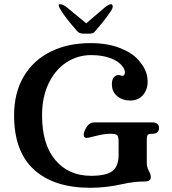

<svg xmlns="http://www.w3.org/2000/svg" viewBox="-20 -883 819 913"><path d="M47 -334Q47 -442 93 -519.5Q139 -597 221 -637.5Q303 -678 410 -678Q491 -678 549.5 -655Q608 -632 637 -599Q661 -572 671.5 -547.5Q682 -523 682 -494Q682 -456 659.5 -430.5Q637 -405 599 -405Q562 -405 537 -426Q512 -447 512 -482Q512 -502 519.5 -513Q527 -524 540 -526H543Q551 -526 558 -523L562 -522Q567 -522 570.5 -527Q574 -532 574 -539Q574 -553 562 -568Q544 -592 505 -606.5Q466 -621 413 -621Q350 -621 297 -587Q244 -553 212 -488Q180 -423 180 -334Q180 -197 243 -122Q306 -47 413 -47Q485 -47 514.5 -69.5Q544 -92 544 -147V-207Q544 -234 537 -240.5Q530 -247 504 -247Q477 -247 433 -236Q399 -227 392 -227Q378 -227 378 -243Q378 -250 381 -257Q391 -282 402.5 -291.5Q414 -301 430 -301H705Q719 -301 727.5 -294.5Q736 -288 736 -275Q736 -247 705 -247Q688 -247 683 -242Q678 -237 678 -217V-110Q678 -89 687 -72Q692 -63 694.5 -56Q697 -49 697 -40Q697 -20 668 -20Q619 -20 564 -8Q485 10 410 10Q236 10 141.5 -76.5Q47 -163 47 -334ZM303 -844 390 -772 474 -844Q496 -863 508 -863Q513 -863 515 -858Q517 -853 515 -845Q511 -834 489 -804Q467 -774 431 -733Q425 -723 403 -723H377Q357 -723 347 -735Q285 -805 264 -844Q259 -854 259 -858Q259 -863 265 -863Q281 -863 303 -844Z"/></svg>

Font: Raigarh Medium
Style: Regular
Weight: 500
Designer: jaikishan Patel
Foundry: MagicType
Version: Version 1.000